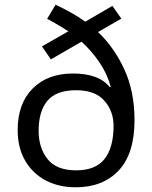

<svg xmlns="http://www.w3.org/2000/svg" viewBox="-20 -785 645 815"><path d="M216 -765Q248 -750 280.5 -732Q313 -714 342 -693L457 -760L495 -706L396 -649Q464 -585 507.5 -491Q551 -397 551 -275Q551 -133 484 -61.5Q417 10 301 10Q229 10 173.5 -19.5Q118 -49 86.5 -103.5Q55 -158 55 -233Q55 -345 118.5 -409Q182 -473 290 -473Q343 -473 382.5 -459Q422 -445 446 -415L450 -417Q434 -474 401 -522Q368 -570 326 -608L196 -533L158 -588L270 -652Q249 -666 226 -679.5Q203 -693 180 -705ZM303 -402Q219 -402 181.5 -357.5Q144 -313 144 -230Q144 -157 182 -109.5Q220 -62 303 -62Q386 -62 424 -110.5Q462 -159 462 -251Q462 -313 423 -357.5Q384 -402 303 -402Z"/></svg>

Font: Noto Sans Nabataean
Style: Regular
Weight: 400
Designer: Monotype Design Team
Foundry: Monotype Imaging Inc.
Version: Version 2.001; ttfautohint (v1.8.4.7-5d5b)